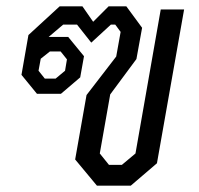

<svg xmlns="http://www.w3.org/2000/svg" viewBox="-20 -588 629 608"><path d="M218 -83 254 -287 348 -409 362 -487 345 -510H331L269 -453L224 -510H180L134 -471H196L246 -410L234 -343L173 -291H97L48 -351L70 -477L169 -568H241L275 -519L324 -568H380L430 -500L412 -401L329 -289L296 -102L325 -66H366L409 -102L489 -558H563L477 -71L394 0H287ZM156 -339 186 -364 192 -400 172 -425H138L109 -402L102 -364L122 -339Z"/></svg>

Font: Chakra Petch
Style: Italic
Weight: 400
Italic angle: -10°
Designer: Katatrad Aksorn Co.,Ltd.
Foundry: Cadson Demak Co.,Ltd.
Version: Version 1.000; ttfautohint (v1.6)